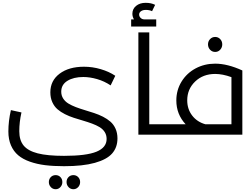

<svg xmlns="http://www.w3.org/2000/svg" viewBox="-20 -965 1796 1376"><path d="M439 226.1Q363.8 226.1 304.2 218.8Q244.6 211.4 194.1 193.6Q143.6 175.8 110.4 147.7Q77.1 119.6 58.6 76.7Q40 33.7 40 -22.9Q40 -97.2 58.1 -175.8L133.8 -159.2Q118.2 -89.8 118.2 -24.9Q118.2 40 149.4 78.1Q180.7 116.2 250.2 134Q319.8 151.9 439 151.9Q599.1 151.9 671.6 122.1Q744.1 92.3 744.1 30.8Q744.1 2.9 730.5 -18.6Q716.8 -40 693.6 -54Q670.4 -67.9 640.1 -79.1Q609.9 -90.3 576.4 -100.1Q543 -109.9 509.5 -120.6Q476.1 -131.3 445.6 -146.7Q415 -162.1 391.8 -182.1Q368.7 -202.1 354.7 -233.2Q340.8 -264.2 340.8 -303.2Q340.8 -387.2 407.2 -437Q473.6 -486.8 582 -486.8Q643.1 -486.8 702.4 -469.2Q761.7 -451.7 806.2 -421.9L772.9 -353Q727.5 -383.3 675.8 -398.2Q624 -413.1 577.1 -413.1Q507.3 -413.1 463.1 -385.7Q418.9 -358.4 418.9 -308.1Q418.9 -280.3 432.9 -258.8Q446.8 -237.3 470 -223.1Q493.2 -209 523.4 -197.5Q553.7 -186 587.2 -176Q620.6 -166 654.1 -155Q687.5 -144 717.8 -128.7Q748 -113.3 771.2 -93.3Q794.4 -73.2 808.1 -42.5Q821.8 -11.7 821.8 26.9Q821.8 91.3 783.7 134.8Q745.6 178.2 659.7 202.1Q573.7 226.1 439 226.1ZM378.9 391.1Q358.4 391.1 344.2 376Q330.1 360.8 330.1 339.8Q330.1 318.4 344 304.2Q357.9 290 378.9 290Q399.4 290 413.1 304.2Q426.8 318.4 426.8 339.8Q426.8 360.8 412.8 376Q398.9 391.1 378.9 391.1ZM505.9 391.1Q485.4 391.1 471.2 376Q457 360.8 457 339.8Q457 318.4 470.9 304.2Q484.9 290 505.9 290Q526.4 290 540.3 304.2Q554.2 318.4 554.2 339.8Q554.2 360.8 540 376Q525.9 391.1 505.9 391.1Z M1099.6 -826.2V-774.9H919.9V-826.2H939.9Q928.7 -846.2 928.7 -866.2Q928.7 -901.4 955.6 -923.1Q982.4 -944.8 1023.9 -944.8Q1063.5 -944.8 1091.8 -930.2L1069.8 -884.8Q1051.3 -894 1024.9 -894Q1003.4 -894 990.2 -884.5Q977.1 -875 977.1 -860.8Q977.1 -847.7 987.3 -837.2Q997.6 -826.7 1012.7 -826.2ZM1156.7 -74.2Q1168.9 -74.2 1172.9 -65.2Q1176.8 -56.2 1176.8 -37.1Q1176.8 -18.6 1172.6 -9.3Q1168.5 0 1156.7 0H971.7V-732.9H1049.8V-74.2Z M1558.1 -608.6Q1543.5 -592.8 1522 -592.8Q1500.5 -592.8 1485.6 -608.6Q1470.7 -624.5 1470.7 -647Q1470.7 -669.4 1485.6 -684.8Q1500.5 -700.2 1522 -700.2Q1543.5 -700.2 1558.1 -684.8Q1572.8 -669.4 1572.8 -647Q1572.8 -624.5 1558.1 -608.6ZM1522 -508.8Q1610.4 -508.8 1716.8 -460V0H1156.7Q1145 0 1140.9 -9.3Q1136.7 -18.6 1136.7 -37.1Q1136.7 -56.2 1140.6 -65.2Q1144.5 -74.2 1156.7 -74.2H1310.5Q1243.7 -146 1243.7 -245.1Q1243.7 -319.3 1281 -380.1Q1318.4 -440.9 1382.1 -474.9Q1445.8 -508.8 1522 -508.8ZM1321.8 -246.1Q1321.8 -183.1 1357.2 -137Q1392.6 -90.8 1452.6 -74.2H1638.7V-412.1Q1575.2 -435.1 1522 -435.1Q1435.1 -435.1 1378.4 -380.6Q1321.8 -326.2 1321.8 -246.1Z"/></svg>

Font: Montserrat-Arabic Light
Style: Regular
Weight: 300
Designer: Mohamed Gaber
Foundry: Kief Type Foundry
Version: Version 5.008;PS 005.008;hotconv 1.0.88;makeotf.lib2.5.64775